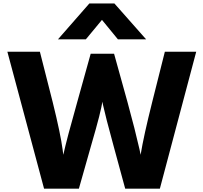

<svg xmlns="http://www.w3.org/2000/svg" viewBox="-20 -1077 1196 1130"><path d="M23.4 -772.5H214.8L290 -476.6Q336.9 -287.1 348.6 -196.3L352.5 -166Q374 -262.7 434.6 -476.6L513.7 -760.7H651.4L730.5 -475.6Q775.4 -311.5 800.8 -199.2L807.6 -166Q825.2 -275.4 876 -477.5L950.2 -772.5H1134.8L920.9 33.2H716.8L647.5 -221.7Q600.6 -393.6 585.9 -460.9L582 -478.5Q577.1 -428.7 516.6 -221.7L444.3 33.2H239.3ZM321.3 -845.7 505.9 -1056.6H653.3L839.8 -845.7H673.8L580.1 -960L485.4 -845.7Z"/></svg>

Font: GenEi M Gothic v2 Heavy
Style: Regular
Weight: 800
Version: Version 2.0